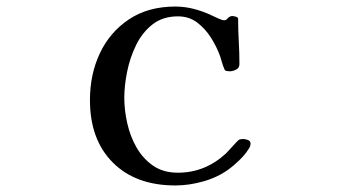

<svg xmlns="http://www.w3.org/2000/svg" viewBox="-20 -562 1040 587"><path d="M746 -123Q746 -117 743.5 -112Q741 -107 737 -102Q729 -89 711 -71.5Q693 -54 680 -45Q646 -20 602 -7.5Q558 5 516 5Q395 5 325 -65Q255 -135 255 -256Q255 -335 285.5 -399.5Q316 -464 374.5 -503Q433 -542 516 -542Q545 -542 573.5 -534.5Q602 -527 627 -515Q634 -512 646.5 -506Q659 -500 666 -500Q672 -500 677 -507Q683 -513 691 -513Q694 -513 701 -511Q708 -509 708 -504Q708 -470 710 -435.5Q712 -401 712 -366Q712 -354 701.5 -349Q691 -344 682 -344Q678 -344 672.5 -345Q667 -346 666 -351Q662 -360 659 -370Q656 -380 653 -390Q643 -418 625.5 -446Q608 -474 583 -493Q558 -512 524 -512Q478 -512 446.5 -487.5Q415 -463 396 -424Q377 -385 368.5 -342Q360 -299 360 -263Q360 -226 369 -185.5Q378 -145 397.5 -111Q417 -77 448 -55.5Q479 -34 524 -34Q607 -34 671 -93Q675 -97 683.5 -106.5Q692 -116 700.5 -125Q709 -134 711 -135Q715 -137 724 -137Q730 -137 738 -134Q746 -131 746 -123Z"/></svg>

Font: Kaisei Tokumin Medium
Style: Regular
Weight: 500
Designer: Font-Kai, 金井和夫
Foundry: KAZUO KANAI
Version: Version 5.003